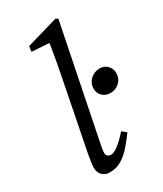

<svg xmlns="http://www.w3.org/2000/svg" viewBox="-190 -814 767 901"><g transform="rotate(-30 194.0 -363.5)"><path d="M130 13Q107 13 90.5 -1.5Q74 -16 74 -45Q74 -56 76.5 -71Q79 -86 83 -112L155 -477Q164 -521 172 -565.5Q180 -610 187 -655L93 -661L97 -690L269 -740L280 -732L160 -137Q151 -97 151 -79Q151 -68 158.5 -62Q166 -56 176 -56Q192 -56 216.5 -75Q241 -94 271 -128L294 -109Q273 -80 248.5 -51.5Q224 -23 195 -5Q166 13 130 13ZM318 -308Q293 -308 276 -324Q259 -340 259 -365Q259 -395 280.5 -414.5Q302 -434 330 -434Q356 -434 372 -417Q388 -400 388 -377Q388 -347 367.5 -327.5Q347 -308 318 -308Z"/></g></svg>

Font: Source Serif Pro
Style: Italic
Weight: 400
Italic angle: -12°
Designer: Frank Grießhammer
Foundry: Adobe Systems Incorporated
Version: Version 3.001;hotconv 1.0.111;makeotfexe 2.5.65597